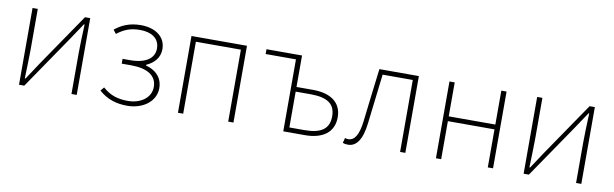

<svg xmlns="http://www.w3.org/2000/svg" viewBox="-40 -912 4151 1298"><g transform="rotate(10 2035.0 -263.5)"><path d="M105 0H141L389 -363C411 -396 444 -445 466 -478H471C468 -407 465 -336 465 -277V0H501V-527H465L217 -164C195 -131 163 -82 141 -49H136C138 -120 141 -191 141 -249V-527H105Z M849 13C958 13 1043 -51 1043 -141C1043 -220 988 -262 928 -277V-282C982 -306 1018 -347 1018 -405C1018 -494 941 -540 848 -540C767 -540 714 -513 670 -478L690 -452C734 -485 775 -507 848 -507C923 -507 981 -474 981 -403C981 -337 926 -294 814 -294H764V-261H829C940 -261 1005 -221 1005 -143C1005 -67 933 -20 848 -20C782 -20 727 -35 675 -82L654 -57C711 -6 775 13 849 13Z M1196 0H1232V-494H1541V0H1577V-527H1196Z M1919 0H2068C2191 0 2265 -55 2265 -157C2265 -258 2191 -311 2068 -311H1955V-527H1711V-494H1919ZM1955 -33V-279H2057C2172 -279 2227 -243 2227 -157C2227 -70 2172 -33 2057 -33Z M2365 13C2423 13 2461 -40 2474 -156C2488 -270 2501 -381 2514 -494H2721V0H2757V-527H2486C2471 -405 2456 -284 2442 -162C2431 -68 2404 -24 2360 -24C2351 -24 2345 -26 2338 -28L2329 7C2340 11 2349 13 2365 13Z M2967 0H3003V-261H3323V0H3359V-527H3323V-294H3003V-527H2967Z M3569 0H3605L3853 -363C3875 -396 3908 -445 3930 -478H3935C3932 -407 3929 -336 3929 -277V0H3965V-527H3929L3681 -164C3659 -131 3627 -82 3605 -49H3600C3602 -120 3605 -191 3605 -249V-527H3569Z"/></g></svg>

Font: Noto Sans JP Thin
Style: Regular
Weight: 100
Designer: Ryoko NISHIZUKA 西塚涼子 (kana, bopomofo & ideographs); Paul D. Hunt (Latin, Greek & Cyrillic); Sandoll Communications 산돌커뮤니
Foundry: Adobe
Version: Version 2.004;hotconv 1.0.118;makeotfexe 2.5.65603